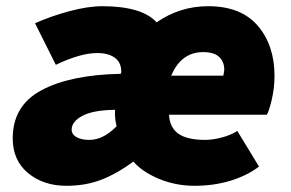

<svg xmlns="http://www.w3.org/2000/svg" viewBox="-20 -586 939 619"><path d="M21 -140Q21 -246 114.5 -295.5Q208 -345 369 -348Q371 -350 371 -354Q371 -385 350 -400Q329 -415 294 -415Q239 -415 160 -377L93 -511Q144 -534 204 -550Q264 -566 310 -566Q437 -566 485 -514Q560 -566 651 -566Q757 -566 811 -503Q865 -440 865 -341Q865 -302 856 -264Q847 -226 840 -216H525Q527 -175 555 -155Q583 -135 642 -135Q666 -135 696 -143Q726 -151 745 -164L815 -49Q777 -20 723.5 -3.5Q670 13 607 13Q547 13 493.5 -9Q440 -31 410 -65Q357 -26 306.5 -6.5Q256 13 194 13Q120 13 70.5 -28Q21 -69 21 -140ZM356 -179Q353 -190 351.5 -203.5Q350 -217 351 -232Q280 -231 245.5 -212.5Q211 -194 211 -168Q211 -153 226.5 -144Q242 -135 268 -135Q313 -135 356 -179ZM703 -361Q703 -387 686.5 -402.5Q670 -418 635 -418Q564 -418 532 -342H700Q703 -357 703 -361Z"/></svg>

Font: Nebula Sans Black
Style: Regular
Weight: 900
Italic angle: -9°
Designer: Paul D. Hunt for Adobe (as Source Sans)
Foundry: Nebula Entertainment & Broadcasting LLC
Version: Version 1.010